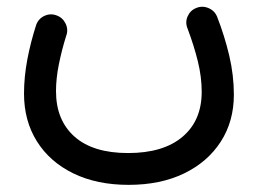

<svg xmlns="http://www.w3.org/2000/svg" viewBox="-20 -280 743 554"><path d="M351.1 253.4Q259.3 253.4 191.4 220.2Q123.5 187 86.4 127.7Q49.3 68.4 49.3 -9.8Q49.3 -57.6 58.8 -108.2Q68.4 -158.7 84.5 -208.5Q91.3 -226.6 108.6 -234.4Q126 -242.2 143.6 -235.4Q161.1 -229 169.4 -211.7Q177.7 -194.3 170.9 -176.3Q158.2 -135.7 149.9 -94.7Q141.6 -53.7 141.6 -17.1Q141.6 66.9 195.1 114.3Q248.5 161.6 349.6 161.6Q451.2 161.6 506.6 114.7Q562 67.9 562 -15.1Q562 -57.6 551 -102.5Q540 -147.5 521.5 -196.8Q513.7 -214.8 521.2 -232.4Q528.8 -250 545.9 -256.8Q563.5 -264.2 581.3 -256.8Q599.1 -249.5 606.4 -231.9Q627.9 -176.8 641.4 -119.9Q654.8 -63 654.8 -6.8Q654.8 70.3 616.9 128.9Q579.1 187.5 511 220.5Q442.9 253.4 351.1 253.4Z"/></svg>

Font: Mikhak-DS2-FD Medium
Style: Regular
Weight: 500
Designer: Amin Abedi
Version: Version 3.4